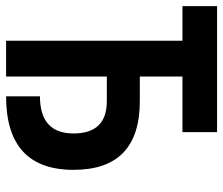

<svg xmlns="http://www.w3.org/2000/svg" viewBox="-76 -662 733 631"><g transform="rotate(90 290.5 -346.5)"><path d="M291.5 0V-111.3Q413.6 -111.3 413.6 -221.7Q413.6 -331.1 307.6 -331.1H226.6V0H108.9V-579.6H-4.9V-693.4H409.2V-579.6H226.6V-439.5H307.6Q533.2 -439.5 533.2 -221.7Q533.2 0 291.5 0Z"/></g></svg>

Font: Cascadia Mono PL SemiBold
Style: Regular
Weight: 600
Monospace: yes
Designer: Aaron Bell
Foundry: Saja Typeworks
Version: Version 2404.023; ttfautohint (v1.8.4)